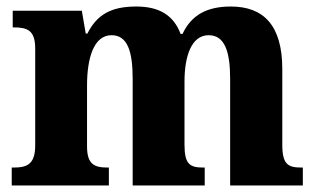

<svg xmlns="http://www.w3.org/2000/svg" viewBox="-20 -569 972 589"><path d="M16 0H314V-55H311C270 -55 247 -64 247 -120V-307C247 -389 267 -461 322 -461C371 -461 387 -412 387 -327V0H608V-55H605C563 -55 546 -64 546 -125V-319C546 -396 567 -461 620 -461C669 -461 686 -412 686 -327V0H909V-55H905C864 -55 846 -64 846 -125V-357C846 -492 788 -549 688 -549C615 -549 567 -523 540 -465H534C512 -524 466 -549 398 -549C319 -549 277 -523 248 -466H243L231 -536H19V-485H22C64 -485 88 -476 88 -420V-123C88 -64 62 -55 21 -55H16Z"/></svg>

Font: Noto Serif Armenian SemiCondensed
Style: Bold
Weight: 700
Width: 4
Designer: Monotype Design Team
Foundry: Monotype Imaging Inc.
Version: Version 2.008